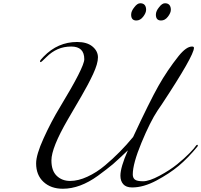

<svg xmlns="http://www.w3.org/2000/svg" viewBox="-20 -1144 1236 1180"><path d="M397 -410Q296 -236 296 -158Q296 -95 328.5 -63.5Q361 -32 411 -32Q461 -32 517 -58Q574 -84 626 -128Q719 -206 798 -302Q900 -521 954 -616.5Q1008 -712 1078 -800Q1125 -858 1160 -858Q1172 -858 1172 -850Q1172 -802 974 -502Q950 -466 948 -464Q903 -396 849.5 -267Q796 -138 796 -72Q796 -51 809 -40.5Q822 -30 859.5 -30Q897 -30 960.5 -64Q1024 -98 1069.5 -135Q1115 -172 1145.5 -203.5Q1176 -235 1184 -248Q1188 -254 1192 -254Q1196 -254 1196 -251Q1196 -248 1194 -244Q1135 -172 1078 -124.5Q1021 -77 941.5 -34.5Q862 8 792 8Q755 8 737.5 -12Q720 -32 720 -64Q720 -116 766 -220Q708 -165 674 -135Q638 -105 582 -64Q472 16 366 16Q293 16 247.5 -26Q202 -68 202 -140Q202 -193 248 -294Q294 -396 350 -488Q498 -732 498 -780Q498 -858 418 -858Q372 -858 334.5 -841.5Q297 -825 265.5 -793.5Q234 -762 230 -762Q226 -762 226 -768Q226 -774 248 -796Q335 -886 454 -886Q515 -886 548.5 -858Q582 -830 582 -791.5Q582 -753 552.5 -689.5Q523 -626 481 -554Q439 -482 397 -410ZM786 -1054Q786 -1076 806 -1100Q824 -1124 842 -1124Q860 -1124 869 -1113.5Q878 -1103 878 -1084Q878 -1065 860 -1041.5Q842 -1018 818 -1018Q786 -1018 786 -1054ZM938 -1054Q938 -1076 958 -1100Q976 -1124 994 -1124Q1012 -1124 1021 -1113.5Q1030 -1103 1030 -1084Q1030 -1065 1012 -1041.5Q994 -1018 970 -1018Q938 -1018 938 -1054Z"/></svg>

Font: Miama
Style: Regular
Weight: 400
Italic angle: 16.5°
Designer: Linus Romer
Foundry: Linus Romer
Version: 0.32